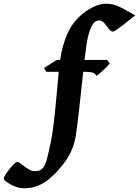

<svg xmlns="http://www.w3.org/2000/svg" viewBox="-209 -762 743 1026"><path d="M377.4 -423.3Q371.1 -414.6 356.4 -399.9Q341.8 -385.3 327.1 -372.6Q312.5 -359.9 305.7 -356.4Q300.8 -370.1 285.4 -374.3Q270 -378.4 240.7 -378.4H38.1L25.9 -398.4L94.7 -441.9H362.8ZM514.2 -680.2Q503.9 -672.9 486.3 -658.4Q468.8 -644 449.7 -629.2Q430.7 -614.3 415.3 -603.8Q399.9 -593.3 394 -593.3Q383.3 -593.3 372.3 -608.2Q361.3 -623 348.9 -637.9Q336.4 -652.8 320.3 -652.8Q302.2 -652.8 289.3 -635.5Q276.4 -618.2 267.8 -590.1Q259.3 -562 254.2 -529.1Q249 -496.1 245.6 -464.8Q241.7 -432.6 236.6 -386.7Q231.4 -340.8 226.1 -289.3Q220.7 -237.8 215.1 -187.7Q209.5 -137.7 204.3 -96.9Q199.2 -56.2 195.3 -32.7Q183.6 36.6 144 94.5Q104.5 152.3 49.8 197.3Q23.4 219.2 -10.3 231.7Q-43.9 244.1 -78.6 244.1Q-104.5 244.1 -129.9 233.9Q-155.3 223.6 -172.1 211.2Q-189 198.7 -189 192.4Q-189 186 -179.9 171.6Q-170.9 157.2 -158.2 141.4Q-145.5 125.5 -134 114.3Q-122.6 103 -117.7 103Q-109.4 103 -94 115.5Q-78.6 127.9 -59.6 140.4Q-40.5 152.8 -22 152.8Q4.4 152.8 18.1 138.4Q31.7 124 41.3 89.4Q50.8 54.7 63 -5.9Q71.3 -45.4 78.1 -103.5Q85 -161.6 90.8 -225.3Q96.7 -289.1 101.8 -345.7Q106.9 -402.3 111.8 -439Q123 -518.6 152.3 -584.5Q181.6 -650.4 243.7 -696.8Q269.5 -715.8 299.1 -729Q328.6 -742.2 358.4 -742.2Q392.1 -742.2 423.8 -728Q455.6 -713.9 480 -698.7Q504.4 -683.6 514.2 -680.2Z"/></svg>

Font: Gentium Book Plus
Style: Bold Italic
Weight: 700
Italic angle: -8°
Designer: Victor Gaultney, Annie Olsen, Iska Routamaa, Becca Hirsbrunner
Foundry: SIL International
Version: Version 6.101